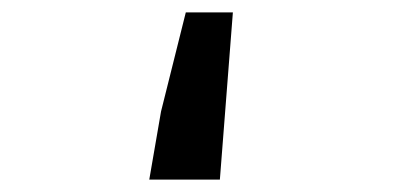

<svg xmlns="http://www.w3.org/2000/svg" viewBox="-20 -290 640 310"><path d="M221 0 240 -110 280 -270H356L335 0Z"/></svg>

Font: Source Code Pro SemiBold
Style: Regular
Weight: 600
Monospace: yes
Designer: Paul D. Hunt, Teo Tuominen
Foundry: Adobe Systems Incorporated
Version: Version 1.018;hotconv 1.0.116;makeotfexe 2.5.65601